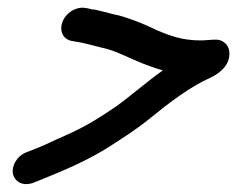

<svg xmlns="http://www.w3.org/2000/svg" viewBox="-20 -469 610 494"><path d="M536 -367C520 -367 509 -365 496 -365C449 -365 417 -377 382 -392C366 -400 338 -412 321 -418C309 -422 291 -429 273 -432C270 -433 227 -444 221 -445H220V-444C215 -445 207 -448 196 -449C171 -451 145 -432 139 -407C133 -382 148 -365 168 -363C176 -362 179 -361 191 -359C205 -356 235 -348 243 -346C260 -343 282 -334 298 -327C327 -314 359 -299 399 -288C358 -259 314 -220 277 -194C249 -175 217 -154 189 -140C161 -125 132 -114 99 -98C86 -92 73 -87 63 -83L50 -78C22 -68 10 -41 13 -23C16 -6 33 10 60 3H61L79 -4C141 -29 209 -57 268 -96C302 -118 335 -139 369 -167C417 -206 468 -245 521 -269C534 -275 574 -296 570 -336C569 -352 556 -365 539 -367Z"/></svg>

Font: Stray Cat
Style: BlkObl
Weight: 900
Version: Version 1.0